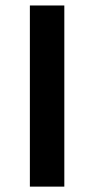

<svg xmlns="http://www.w3.org/2000/svg" viewBox="-20 -694 350 714"><path d="M219.2 0V-673.6H91.1V0Z"/></svg>

Font: Estedad-VF-FD Black
Style: Regular
Weight: 900
Designer: Amin Abedi
Version: Version 4.000